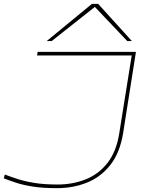

<svg xmlns="http://www.w3.org/2000/svg" viewBox="-25 -970 778 1000"><path d="M-5 -41 0 -61Q29 -50 65.5 -38Q102 -26 153 -17.5Q204 -9 275 -9Q353 -9 420.5 -35.5Q488 -62 534.5 -121Q581 -180 596 -275L661 -681H168L171 -700H683L616 -275Q599 -173 549 -110Q499 -47 427 -18.5Q355 10 272 10Q199 10 147.5 2Q96 -6 59.5 -18Q23 -30 -5 -41ZM218 -756 454 -950H486L662 -756H638L469 -934L244 -756Z"/></svg>

Font: Georama Extra Expanded Thin
Style: Italic
Weight: 100
Width: 8
Italic angle: -9°
Designer: Jean-Baptiste Levee
Foundry: Production Type
Version: Version 1.000